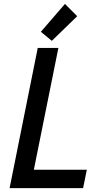

<svg xmlns="http://www.w3.org/2000/svg" viewBox="-20 -966 519 986"><path d="M29.3 0 173.8 -719.7H279.8L153.8 -94.2H425.8L406.7 0ZM246.1 -756.3 189.9 -802.7 313.5 -945.8 376.5 -882.8Z"/></svg>

Font: Reddit Sans Medium
Style: Italic
Weight: 500
Italic angle: -11.25°
Designer: Stephen Hutchings
Version: Version 1.013